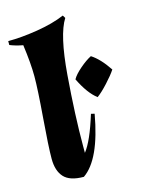

<svg xmlns="http://www.w3.org/2000/svg" viewBox="-111 -772 656 855"><g transform="rotate(-15 217.0 -344.0)"><path d="M200 -118Q200 -102 200 -87Q235 -131 271 -248L287 -244Q251 -42 168 15Q104 15 77 -14.5Q50 -44 50 -99.5Q50 -155 60.5 -285Q71 -415 71 -474.5Q71 -534 59 -621Q26 -627 -1 -638V-656Q60 -656 134.5 -668Q209 -680 263 -703L271 -690Q229 -624 214.5 -442Q200 -260 200 -118ZM414 -414Q399 -391 369.5 -359Q340 -327 319 -312Q279 -342 244 -414Q255 -434 284 -459Q313 -484 337 -496Q376 -471 414 -414Z"/></g></svg>

Font: Almendra
Style: Bold Italic
Weight: 700
Italic angle: -12°
Designer: Ana Sanfelippo
Foundry: Ana Sanfelippo
Version: Version 1.004